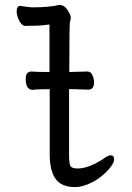

<svg xmlns="http://www.w3.org/2000/svg" viewBox="-20 -740 540 784"><path d="M287 24Q231 24 207 -9.5Q183 -43 183 -110V-376Q129 -376 114 -373Q85 -373 85 -418Q85 -448 109 -448Q126 -446 182 -446V-640Q149 -635 123.5 -635Q98 -635 85 -634Q69 -634 58.5 -655.5Q48 -677 48 -693Q48 -716 63 -716Q101 -710 112 -710Q182 -710 222 -720Q246 -720 261 -690Q269 -678 269 -668Q269 -658 266 -652.5Q263 -647 263 -446L337 -448Q351 -448 357.5 -433Q364 -418 364 -404Q364 -374 341 -374Q321 -374 304 -375Q297 -376 262 -376V-108Q262 -71 268 -61.5Q274 -52 297 -52Q342 -52 403 -92Q421 -106 432 -106Q446 -106 446 -89Q446 -77 432.5 -59Q419 -41 396.5 -22Q374 -3 343 10.5Q312 24 287 24Z"/></svg>

Font: LXGW WenKai Mono TC
Style: Bold
Weight: 700
Designer: LXGW / Fontworks Inc.
Foundry: LXGW / Fontworks Inc.
Version: Version 1.330